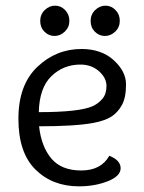

<svg xmlns="http://www.w3.org/2000/svg" viewBox="-20 -648 510 678"><path d="M268 -475Q338 -475 381.5 -435.5Q425 -396 425 -350Q425 -304 411 -278Q397 -252 374.5 -237Q352 -222 310 -214Q246 -202 118 -202Q126 -130 161.5 -88Q197 -46 267 -46Q337 -46 366 -98Q406 -82 406 -54Q406 -26 360.5 -8Q315 10 259 10Q165 10 105 -49.5Q45 -109 45 -228.5Q45 -348 111.5 -411.5Q178 -475 268 -475ZM264 -420Q204 -420 161.5 -379Q119 -338 117 -252Q260 -252 307 -273Q327 -282 341.5 -299Q356 -316 356 -344.5Q356 -373 329.5 -396.5Q303 -420 264 -420ZM403 -574.5Q403 -552 387 -536.5Q371 -521 350.5 -521Q330 -521 315 -536Q300 -551 300 -574Q300 -597 316 -612.5Q332 -628 352.5 -628Q373 -628 388 -612.5Q403 -597 403 -574.5ZM225 -574.5Q225 -552 209 -536.5Q193 -521 172.5 -521Q152 -521 137 -536Q122 -551 122 -574Q122 -597 138 -612.5Q154 -628 174.5 -628Q195 -628 210 -612.5Q225 -597 225 -574.5Z"/></svg>

Font: Overlock Mod
Style: Regular
Weight: 400
Designer: Dario Muhafara
Foundry: Dario Manuel Muhafara
Version: Version 1.001